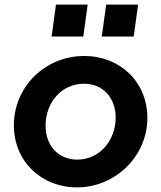

<svg xmlns="http://www.w3.org/2000/svg" viewBox="-20 -798 696 830"><path d="M340 -640 359 -778H222L203 -640ZM558 -640 577 -778H439L420 -640ZM313 12C478 12 617 -122 617 -288C617 -445 498 -556 344 -556C176 -556 40 -424 40 -256C40 -100 159 12 313 12ZM314 -108C232 -108 177 -169 177 -254C177 -355 246 -436 343 -436C425 -436 480 -375 480 -290C480 -190 410 -108 314 -108Z"/></svg>

Font: Plus Jakarta Sans
Style: Bold Italic
Weight: 700
Italic angle: -8°
Designer: Gumpita Rahayu
Foundry: Tokotype
Version: Version 2.071;gftools[0.9.30]